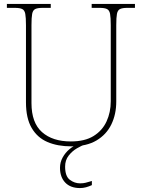

<svg xmlns="http://www.w3.org/2000/svg" viewBox="-20 -734 721 976"><path d="M342 10Q273 10 221.5 -12Q170 -34 141 -83.5Q112 -133 112 -214V-606Q112 -645 108.5 -663.5Q105 -682 93 -688Q81 -694 56 -694H15V-714H238V-694H196Q171 -694 159 -688Q147 -682 143.5 -663.5Q140 -645 140 -606V-210Q140 -110 193.5 -62.5Q247 -15 340 -15Q411 -15 455.5 -42.5Q500 -70 521.5 -116.5Q543 -163 543 -219V-606Q543 -645 539.5 -663.5Q536 -682 524 -688Q512 -694 487 -694H446V-714H666V-694H627Q602 -694 590 -688Q578 -682 574.5 -663.5Q571 -645 571 -606V-218Q571 -153 546 -101.5Q521 -50 470.5 -20Q420 10 342 10ZM387 222Q338 222 311.5 194Q285 166 285 119Q285 91 298.5 66.5Q312 42 333.5 24Q355 6 378 0H413Q395 6 371 20Q347 34 329 57Q311 80 311 113Q311 162 335 180Q359 198 387 198Q403 198 415 195Q427 192 447 186V207Q432 214 417 218Q402 222 387 222Z"/></svg>

Font: Noto Serif Tamil Thin
Style: Regular
Weight: 100
Designer: Indian Type Foundry, Tom Grace, and the Monotype Design Team
Foundry: Monotype Imaging Inc.
Version: Version 2.004; ttfautohint (v1.8.4.7-5d5b)